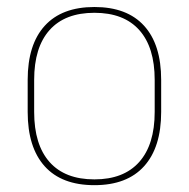

<svg xmlns="http://www.w3.org/2000/svg" viewBox="-20 -517 539 548"><path d="M249.5 11.5Q156 11.5 107.5 -42.5Q59 -96.5 59 -197.5V-289Q59 -390 107.8 -443.5Q156.5 -497 249.5 -497Q342.5 -497 391.2 -443.5Q440 -390 440 -289V-197.5Q440 -96.5 391.2 -42.5Q342.5 11.5 249.5 11.5ZM249.5 -5Q333 -5 377.2 -54.5Q421.5 -104 421.5 -197.5V-289Q421.5 -382 377.5 -431.2Q333.5 -480.5 249.5 -480.5Q165.5 -480.5 121.5 -431.2Q77.5 -382 77.5 -289V-197.5Q77.5 -104 121.5 -54.5Q165.5 -5 249.5 -5Z"/></svg>

Font: Anek Gurmukhi Medium Thin
Style: Regular
Weight: 250
Version: Version 1.003